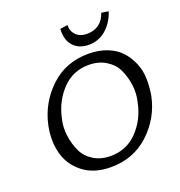

<svg xmlns="http://www.w3.org/2000/svg" viewBox="-152 -991 1052 1125"><g transform="rotate(-20 374.0 -429.0)"><path d="M473 -712Q533 -712 579 -750.5Q625 -789 648 -857L604 -864Q574 -776 483 -776Q442 -776 417 -800.5Q392 -825 393 -864L346 -857Q342 -788 377 -750Q412 -712 473 -712ZM349 6Q244 6 176.5 -47Q109 -100 88.5 -180Q68 -260 87 -351Q115 -481 211.5 -572.5Q308 -664 450 -664Q515 -664 566.5 -643.5Q618 -623 649.5 -588.5Q681 -554 700.5 -508Q720 -462 721 -410.5Q722 -359 713 -306Q686 -176 588.5 -85Q491 6 349 6ZM370 -56Q469 -56 536 -125Q603 -194 624 -294Q638 -349 630.5 -404Q623 -459 601.5 -503Q580 -547 535 -574.5Q490 -602 429 -602Q331 -602 264.5 -533Q198 -464 176 -364Q162 -309 170 -254Q178 -199 199 -155Q220 -111 264.5 -83.5Q309 -56 370 -56Z"/></g></svg>

Font: EauTest Medium
Style: Italic
Weight: 500
Italic angle: -12°
Designer: Christian Thalmann (Catharsis Fonts)
Version: Version 0.001;PS 000.001;hotconv 1.0.88;makeotf.lib2.5.64775